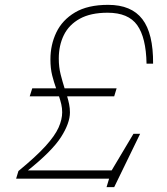

<svg xmlns="http://www.w3.org/2000/svg" viewBox="-20 -737 690 792"><path d="M461 -372.5 451 -339.5H257Q262 -323 265.2 -306.8Q268.5 -290.5 268.5 -273.5Q268.5 -229 231.5 -171.2Q194.5 -113.5 95 -34H440.5L530.5 -185H558L451 35H419.5L430 0H46.5L56 -31.5Q128.5 -91 167.5 -134Q206.5 -177 221.5 -210.5Q236.5 -244 236.5 -274Q236.5 -291 232.8 -307Q229 -323 223.5 -339.5H102.5L113 -372.5H211.5Q202.5 -397.5 195.2 -426.2Q188 -455 188 -492Q188 -552.5 212.5 -603.5Q237 -654.5 289.5 -685.8Q342 -717 426 -717Q522 -717 567.2 -658Q612.5 -599 611.5 -474.5H584.5Q582.5 -582 546 -633.2Q509.5 -684.5 424 -684.5Q354 -684.5 309.2 -659.8Q264.5 -635 243.5 -592.5Q222.5 -550 222.5 -495.5Q222.5 -460 230.2 -429.8Q238 -399.5 246.5 -372.5Z"/></svg>

Font: Newsreader 6pt ExtraLight
Style: Italic
Weight: 275
Italic angle: -17°
Designer: Hugues Gentile
Foundry: Production Type
Version: Version 1.003; ttfautohint (v1.8.3)